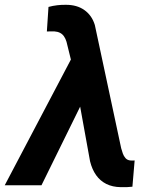

<svg xmlns="http://www.w3.org/2000/svg" viewBox="-70 -773 622 801"><path d="M269 -337.4 103 0H-50.3L234.9 -542L332 -539.6ZM206.5 -752.9Q228 -752.9 247.1 -747.6Q266.1 -742.2 281.5 -731.4Q296.9 -720.7 308.1 -705.1Q319.3 -689.5 325.7 -668.5L435.5 -154.8Q438.5 -143.6 442.4 -132.6Q446.3 -121.6 453.6 -113.3Q460.9 -105 473.6 -103.5Q478.5 -103 482.9 -103.3Q487.3 -103.5 491.7 -103.5L482.4 5.9Q470.2 7.3 458.3 7.8Q446.3 8.3 434.1 7.8Q399.4 7.3 373.5 -5.6Q347.7 -18.6 330.8 -42.5Q314 -66.4 305.7 -100.1L237.3 -477.5L207.5 -598.6Q203.6 -611.8 197 -621.3Q190.4 -630.9 180.4 -636Q170.4 -641.1 156.2 -642.1Q148.4 -642.6 140.9 -642.1Q133.3 -641.6 125.5 -641.6L132.3 -744.1Q150.4 -749 169.2 -751.2Q188 -753.4 206.5 -752.9Z"/></svg>

Font: Roboto
Style: Bold Italic
Weight: 700
Italic angle: -12°
Designer: Christian Robertson
Foundry: Google
Version: Version 3.0